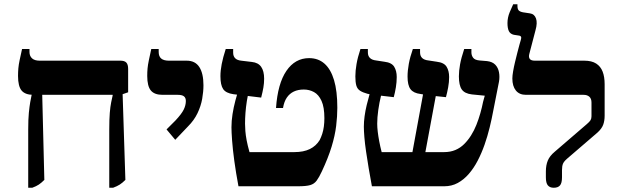

<svg xmlns="http://www.w3.org/2000/svg" viewBox="-20 -878 2915 905"><path d="M495 7V-268Q495 -316 497.5 -346Q500 -376 504 -395.5Q508 -415 511 -428V-431H137Q99 -431 82 -451Q65 -471 65 -520Q65 -539 66.5 -556Q68 -573 72.5 -594.5Q77 -616 84 -647H119V-633Q119 -614 131 -603Q143 -592 167 -592H548Q567 -592 575.5 -583Q584 -574 584 -553V-443L558 -434L571 -30Q557 -16 544.5 -8Q532 0 513 7ZM113 7V-268Q113 -316 116 -346.5Q119 -377 122.5 -396.5Q126 -416 129 -430V-472H178L189 -30Q175 -16 163 -8Q151 0 132 7Z M806 -219 765 -268 807 -310Q836 -341 846 -361.5Q856 -382 856 -402Q856 -417 847 -424Q838 -431 818 -431H746Q708 -431 691 -451.5Q674 -472 674 -520Q674 -539 675.5 -555.5Q677 -572 681.5 -593.5Q686 -615 693 -647H728V-633Q728 -612 740 -602Q752 -592 776 -592H860Q900 -592 919.5 -562Q939 -532 939 -476Q939 -446 933 -412Q927 -378 911 -344.5Q895 -311 866 -282Z M1104 0Q1092 -64 1084.5 -119Q1077 -174 1074 -215.5Q1071 -257 1071 -278Q1071 -308 1076 -340Q1081 -372 1089.5 -404Q1098 -436 1107 -462L1155 -456Q1148 -430 1143.5 -401.5Q1139 -373 1137 -346Q1135 -319 1135 -295Q1135 -280 1136.5 -260.5Q1138 -241 1142.5 -217Q1147 -193 1156 -161H1367Q1411 -161 1440.5 -175.5Q1470 -190 1487 -218Q1494 -232 1499 -247.5Q1504 -263 1506.5 -281.5Q1509 -300 1509 -321Q1509 -373 1495.5 -402.5Q1482 -432 1460 -444Q1438 -456 1412 -456Q1385 -456 1365 -446.5Q1345 -437 1332 -418Q1319 -399 1314 -369H1281Q1289 -484 1330 -544Q1371 -604 1437 -604Q1480 -604 1509.5 -578Q1539 -552 1554.5 -500.5Q1570 -449 1570 -370Q1570 -330 1564.5 -284.5Q1559 -239 1543 -186.5Q1527 -134 1497 -70Q1484 -42 1472.5 -26.5Q1461 -11 1442 -5.5Q1423 0 1385 0ZM1211 -418 1080 -434Q1045 -439 1032 -458Q1019 -477 1019 -519Q1019 -545 1025 -576Q1031 -607 1044 -647H1079V-630Q1079 -613 1088.5 -603.5Q1098 -594 1117 -592L1167 -586Q1197 -583 1211 -563Q1225 -543 1225 -507Q1225 -486 1221.5 -465.5Q1218 -445 1211 -418Z M1733 0Q1725 -42 1718 -84Q1711 -126 1705.5 -163.5Q1700 -201 1697.5 -231.5Q1695 -262 1695 -281Q1695 -304 1698.5 -330Q1702 -356 1708.5 -383Q1715 -410 1722 -434L1712 -436Q1690 -442 1677 -450.5Q1664 -459 1659.5 -475Q1655 -491 1655 -518Q1655 -544 1660.5 -576Q1666 -608 1679 -647H1714V-631Q1714 -614 1724 -604.5Q1734 -595 1753 -593L1792 -587Q1826 -583 1838 -563.5Q1850 -544 1850 -515Q1850 -491 1846 -466.5Q1842 -442 1836 -420L1776 -427Q1768 -395 1763 -359.5Q1758 -324 1758 -295Q1758 -278 1760.5 -257Q1763 -236 1767.5 -212Q1772 -188 1779 -161H1924L1974 -433L1962 -435Q1929 -439 1915 -457.5Q1901 -476 1901 -517Q1901 -545 1907 -577.5Q1913 -610 1926 -647H1960V-631Q1960 -614 1970 -604.5Q1980 -595 2000 -593L2039 -587Q2073 -583 2085 -563.5Q2097 -544 2097 -515Q2097 -491 2092.5 -466.5Q2088 -442 2082 -420L2034 -425L1985 -161H2073Q2103 -161 2126.5 -171Q2150 -181 2168 -199Q2186 -217 2200.5 -240Q2215 -263 2225.5 -289.5Q2236 -316 2244 -344Q2252 -372 2257 -398L2265 -427L2204 -433Q2170 -437 2156.5 -456.5Q2143 -476 2143 -518Q2143 -544 2148.5 -574.5Q2154 -605 2168 -647H2202V-631Q2202 -617 2210 -606Q2218 -595 2240 -593L2276 -590Q2301 -587 2314.5 -573Q2328 -559 2332 -537.5Q2336 -516 2332 -493L2305 -356Q2298 -318 2288 -277Q2278 -236 2264 -196Q2250 -156 2231.5 -120.5Q2213 -85 2189.5 -58Q2166 -31 2137.5 -15.5Q2109 0 2074 0Z M2590 7Q2572 7 2562.5 -4Q2553 -15 2553 -42V-70Q2553 -99 2562 -121Q2571 -143 2595 -163L2746 -293Q2759 -304 2763.5 -311.5Q2768 -319 2768 -330V-395Q2768 -413 2758 -422Q2748 -431 2731 -431H2459Q2428 -431 2411.5 -451.5Q2395 -472 2395 -508Q2395 -521 2398.5 -541.5Q2402 -562 2407.5 -585Q2413 -608 2418.5 -629.5Q2424 -651 2428.5 -667.5Q2433 -684 2435 -690Q2438 -700 2436 -704.5Q2434 -709 2428 -710L2402 -714Q2385 -718 2378.5 -731.5Q2372 -745 2372 -769Q2372 -795 2382.5 -820.5Q2393 -846 2399 -858H2419V-850Q2419 -836 2424.5 -829.5Q2430 -823 2445 -820L2478 -815Q2499 -812 2506.5 -791Q2514 -770 2504 -735L2475 -624Q2471 -609 2477 -600.5Q2483 -592 2501 -592H2734Q2769 -592 2790 -578.5Q2811 -565 2820.5 -540.5Q2830 -516 2830 -481V-333Q2830 -308 2823 -289.5Q2816 -271 2796 -253L2653 -130Q2638 -117 2633.5 -106Q2629 -95 2629 -76V-42Q2629 -15 2619.5 -4Q2610 7 2590 7Z"/></svg>

Font: Noto Serif Hebrew
Style: Bold
Weight: 700
Version: Version 2.003